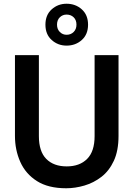

<svg xmlns="http://www.w3.org/2000/svg" viewBox="-20 -995 713 1027"><path d="M334 12Q238 12 177.5 -26.5Q117 -65 88.5 -129Q60 -193 60 -268V-700H188V-267Q188 -185 227.5 -145Q267 -105 337 -105Q406 -105 446 -145Q486 -185 486 -267V-700H614V-268Q614 -189 589 -135Q564 -81 522.5 -49Q481 -17 431.5 -2.5Q382 12 334 12ZM336 -751Q290 -751 256.5 -781Q223 -811 223 -863Q223 -915 256.5 -945Q290 -975 336 -975Q384 -975 417.5 -945Q451 -915 451 -863Q451 -811 417.5 -781Q384 -751 336 -751ZM336 -809Q359 -809 374 -824Q389 -839 389 -863Q389 -888 374 -902.5Q359 -917 336 -917Q315 -917 300 -902.5Q285 -888 285 -863Q285 -839 300 -824Q315 -809 336 -809Z"/></svg>

Font: Rethink Sans
Style: Bold
Weight: 700
Designer: The Rethink Sans project authors (Hans Thiessen). DM Sans designed by Colophon Foundry.
Foundry: Rethink Communications LLC
Version: Version 1.001